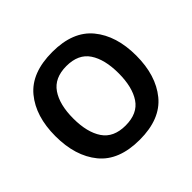

<svg xmlns="http://www.w3.org/2000/svg" viewBox="-172 -926 1138 1138"><g transform="rotate(-45 397.0 -357.5)"><path d="M735 -358Q735 -524 652.5 -624.5Q570 -725 398 -725Q223 -725 140.5 -625Q58 -525 58 -359Q58 -192 140.5 -91Q223 10 397 10Q570 10 652.5 -91Q735 -192 735 -358ZM207 -358Q207 -474 252.5 -540.5Q298 -607 398 -607Q498 -607 542.5 -540.5Q587 -474 587 -358Q587 -242 542.5 -175.5Q498 -109 397 -109Q297 -109 252 -175.5Q207 -242 207 -358Z"/></g></svg>

Font: Noto Sans UI
Style: Bold
Weight: 700
Designer: Monotype Design Team
Foundry: Monotype Imaging Inc.
Version: Version 1.901